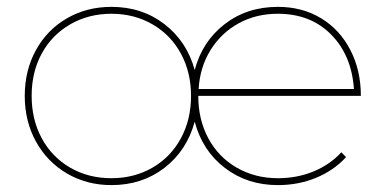

<svg xmlns="http://www.w3.org/2000/svg" viewBox="-20 -537 1115 557"><path d="M970.2 -95.2 983.9 -81.1Q947.8 -42 896.5 -21Q845.2 0 786.1 0Q697.3 0 632.1 -50Q566.9 -100.1 544.9 -184.1Q522 -100.1 457 -50Q392.1 0 303.2 0Q232.4 0 174.8 -33.4Q117.2 -66.9 84.5 -126Q51.8 -185.1 51.8 -258.8Q51.8 -333 84.5 -392.1Q117.2 -451.2 174.6 -484.1Q231.9 -517.1 303.2 -517.1Q392.1 -517.1 457 -467Q522 -417 544.9 -334Q566.9 -417 631.8 -467Q696.8 -517.1 786.1 -517.1Q856.9 -517.1 911.4 -484.1Q965.8 -451.2 996.3 -392.1Q1026.9 -333 1026.9 -258.8H555.2Q555.2 -189.9 584.5 -135.5Q613.8 -81.1 667 -50.5Q720.2 -20 786.1 -20Q841.8 -20 889.4 -39.6Q937 -59.1 970.2 -95.2ZM534.2 -258.8Q534.2 -327.6 504.6 -381.8Q475.1 -436 422.1 -466.6Q369.1 -497.1 303.2 -497.1Q237.3 -497.1 184.1 -466.6Q130.9 -436 101.3 -382.1Q71.8 -328.1 71.8 -258.8Q71.8 -189.9 101.3 -135.5Q130.9 -81.1 183.8 -50.5Q236.8 -20 303.2 -20Q369.1 -20 422.1 -50.5Q475.1 -81.1 504.6 -135.5Q534.2 -189.9 534.2 -258.8ZM556.2 -278.8H1006.8Q1000 -377 940.4 -437Q880.9 -497.1 786.1 -497.1Q723.1 -497.1 672.6 -469.5Q622.1 -441.9 591.1 -392.3Q560.1 -342.8 556.2 -278.8Z"/></svg>

Font: Montserrat
Style: Thin
Weight: 250
Designer: Julieta Ulanovsky
Foundry: Julieta Ulanovsky
Version: Version 1.000;PS 002.000;hotconv 1.0.70;makeotf.lib2.5.58329